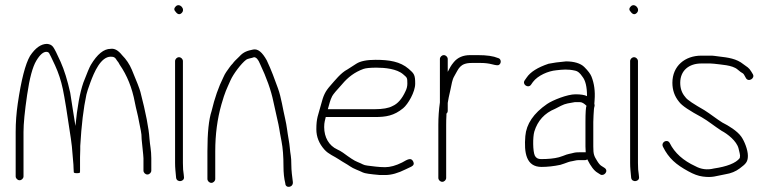

<svg xmlns="http://www.w3.org/2000/svg" viewBox="-20 -694 2953 735"><path d="M544.2 -26C552.1 -26 559.2 -33.1 559.2 -41V-88C559.2 -119.1 554 -138.2 552.2 -163C549.7 -202.6 538.2 -262.3 517.5 -342.2C514.3 -354.4 503.4 -382.6 484.7 -427C475.7 -448.3 463.2 -467 447.2 -483C432.5 -501.4 418.4 -509.4 403.2 -507C377.4 -507 352.2 -486.5 327.7 -445.5C322.7 -437.1 313.2 -414.6 299.2 -378C285.7 -339.2 275.6 -283.8 268.8 -212C265.6 -227.9 251.7 -322.5 248.8 -339C238.2 -386.6 226 -426 212.1 -457.2C198.2 -488.4 188.5 -507.5 183.2 -514.5C177.9 -521.5 170.1 -525.3 160 -526C137.1 -526 115.4 -510.7 95 -480C77 -449.1 61.3 -388.3 48 -297.5C42.7 -261.2 40 -225 40 -189V-19C40 -11.1 47.1 -4 55 -4C62.9 -4 70 -11.1 70 -19V-189C70 -220.3 74.6 -267.7 83.9 -331.1C93.1 -394.5 104.8 -438 118.9 -461.5C133 -485 146.2 -496.3 158.5 -495.5C162.8 -495.2 165.9 -493.5 168 -490.5C170.1 -487.5 177.7 -471.9 190.8 -443.7C203.8 -415.5 213.7 -385.3 220.5 -353.1C227.3 -320.9 237.5 -257.9 251.2 -164C254.4 -142 256.4 -123.8 257.2 -109.3C258.4 -87.4 261.6 -68.2 261.6 -50C262.1 -44.7 262.4 -39.7 262.4 -35C262.4 -32.3 266.4 -31 274.4 -31C282.4 -31 286.4 -32.3 286.4 -35V-36H285.6C286.1 -36.7 286.4 -37.3 286.4 -38V-92C286.4 -99.3 286.7 -109 287.2 -121V-135C291.7 -214.3 299.6 -280 310.8 -332C312.7 -340.7 317.7 -356.1 325.9 -378.3C340.4 -417.5 365.6 -477 404 -477C416 -477 421.1 -474.2 428 -462C431.7 -458 435.2 -452.7 438.4 -446C466.4 -405.7 485.8 -357.7 496.2 -302C501.3 -274.8 507.2 -257.8 512.6 -226.5C517.8 -196.6 522.2 -188.3 522.2 -161L528.2 -102C528.9 -96.7 529.2 -92 529.2 -88V-41C529.2 -33.1 536.3 -26 544.2 -26Z M650.2 -460V-70C650.2 -61.3 650.6 -52.4 651.4 -43.2L654.2 -13C657.3 6.1 687.3 1.7 684.2 -17L683.2 -27C681.2 -37 680.2 -51.3 680.2 -70V-460C680.2 -467.9 673.1 -475 665.2 -475C657.2 -475 650.2 -467.9 650.2 -460ZM652.9 -669.7C645.7 -662.6 645.5 -655.7 652.2 -649C660.2 -638.3 668 -636.8 675.7 -644.5C690.9 -659.7 667.4 -684.2 652.9 -669.7Z M789 6C796.9 6 804 -1.1 804 -9V-115C804 -179.2 811.9 -238.9 827.6 -294.1C841.8 -343.9 847.6 -352.8 862.1 -385.9C873.3 -411.5 904.2 -451.7 922 -465C929.3 -470.5 942.7 -470.9 952.4 -475C960.9 -475 968.7 -466.3 975.6 -449C1000 -397.4 1017.5 -349.3 1026.6 -304.7C1030.1 -287.2 1034.5 -267.7 1039.6 -246.2C1051.3 -196.5 1047.1 -206.7 1057.7 -153C1062.7 -127.6 1065.2 -95.6 1065.2 -57C1065.2 -32.3 1067.5 -10.7 1072.2 8C1072.2 28.3 1104 24.8 1101 2C1098.7 -15.8 1095.2 -40.7 1095.2 -64.2C1095.2 -78.9 1094.5 -90.1 1093.2 -97.7C1089.4 -119.4 1089.7 -135.4 1085 -160.2C1079.7 -189 1078.1 -212 1071.7 -239C1062.8 -276.4 1056.7 -321.1 1044.2 -355.5C1031.5 -390.5 1019.4 -424.4 1001.2 -463C983.8 -494.3 967.3 -508 949.2 -504.4C927.7 -500 912.2 -495.7 896 -477.4C883.5 -465.8 875 -457 871 -451C866.3 -446.3 862.2 -441.3 858.5 -436C849.5 -422.9 842.3 -415.1 835 -398C816.6 -361.1 801.6 -318.1 790 -269C779.3 -237 774 -185.7 774 -115V-9C774 -1.1 781.1 6 789 6Z M1235 -276C1240.2 -294 1243.8 -310.8 1251.6 -325.8C1255.4 -333 1268.2 -348.4 1290 -372C1312.1 -398.4 1337.7 -417.8 1371 -430C1380.1 -433.3 1396.9 -435 1421.4 -435C1453.4 -435 1499.3 -430.6 1523.4 -409.5C1538.2 -396.5 1539.4 -397.7 1539.4 -374C1539.4 -364 1537.1 -354.3 1532.4 -345C1519 -315.5 1502.3 -296.5 1482.4 -288C1468.4 -280 1444.3 -276 1415 -276ZM1227 -246H1415C1457.5 -246 1488.1 -250.8 1523.3 -279.7C1541.9 -295 1569.4 -341.8 1569.4 -373.7C1569.4 -407.2 1565.7 -412.1 1544.4 -430.5C1511.9 -458.5 1470.3 -465 1417.4 -465C1383.9 -465 1359.4 -460 1344.1 -450.1C1332.7 -442.7 1321.4 -435.4 1310 -428.2C1284.8 -415.3 1261.5 -385.2 1244.5 -366C1224.8 -343.7 1218.1 -329.4 1208.3 -291.5C1198.2 -252.3 1191 -243.6 1191 -199C1191 -170.4 1201.3 -144.5 1221.8 -121.5C1238.1 -103.2 1259.4 -96.2 1278 -83.5C1292.8 -73.4 1307 -66.4 1320.3 -57.1C1331.7 -48.6 1356.2 -40.4 1369.1 -33.8C1375.9 -30.3 1397.6 -27.1 1434.2 -24H1455.4C1478.1 -24 1504.1 -31.3 1533.4 -46L1554.4 -56C1563.9 -60.8 1566.3 -67.6 1561.4 -76.5C1553.3 -91.4 1541.3 -84.5 1519.4 -72C1495.4 -60 1473.7 -54 1454.2 -54C1428.8 -54 1405.6 -57.9 1387 -60C1369.4 -62 1369.3 -66.1 1348.7 -73.9C1336.4 -78.5 1319.1 -90.3 1293 -109.5C1285.7 -114.5 1278.3 -118.7 1271 -122C1239.3 -136.4 1221 -168.2 1221 -207.5C1221 -226.7 1224.5 -233.5 1227 -246Z M1664 -468V-302C1660 -274 1658 -245.3 1658 -216V-13C1658 -5.1 1665.1 2 1673 2C1680.9 2 1688 -5.1 1688 -13V-216C1688 -228.7 1688.3 -240.7 1689 -252V-259C1692.3 -261.7 1694 -265.3 1694 -270V-300C1695.7 -311.7 1699 -328 1704 -349C1709.8 -373.3 1709.9 -387.2 1720 -404C1735.6 -430 1739.7 -453 1786 -453H1820.5C1836.1 -453 1850.6 -451.3 1864 -447.8C1877.3 -444.3 1885.7 -443.3 1889 -445C1900.8 -450.9 1899.1 -469.8 1886 -472C1868.9 -479.3 1843.3 -483 1809.2 -483H1780C1753.2 -483 1732.3 -474.2 1717.5 -456.5C1704.8 -441.4 1702.7 -434.7 1694 -419V-468C1694 -475.9 1686.9 -483 1679 -483C1671.1 -483 1664 -475.9 1664 -468Z M2053 -55C2075 -55 2100.7 -57.7 2125.2 -63L2140.4 -68C2151.3 -71.7 2158.8 -75.5 2170.4 -77C2179.8 -78.2 2183.9 -81 2195.2 -81H2220.2C2222.9 -81 2225.6 -82 2228.2 -84C2241.6 -57.2 2254.6 -40.2 2267.2 -33L2278.2 -26C2292.2 -17.6 2312.5 -40.5 2293.2 -52L2282.2 -59C2277.6 -61.7 2272.2 -67.8 2266.2 -77.5C2254.1 -97 2251.2 -102.8 2251.2 -133V-227C2251.2 -241.9 2252.9 -264 2253.7 -276.5C2254.4 -286.1 2258.2 -288 2255.2 -297C2255.9 -301.7 2256.2 -306.3 2256.2 -311C2258.8 -344.5 2254.8 -374.5 2244.2 -401C2240.2 -411 2231.1 -423.2 2216.7 -437.5C2202.4 -451.8 2177.2 -459 2146.8 -459C2118.8 -456.5 2096.4 -453.5 2080 -450C2038.3 -436.1 2010.3 -418.4 1996 -397L1989 -387C1977 -371 2002.4 -354 2013 -370L2020 -380C2039.1 -405.4 2079 -422.3 2109.6 -425C2133.5 -427.6 2152.4 -430.1 2182 -423.5C2191.2 -421.9 2200.3 -414.4 2209.2 -401C2221.2 -386.6 2227.2 -361.6 2227.2 -326C2217.9 -330.7 2203.1 -333 2182.7 -333C2152.2 -333 2096 -310.8 2074.3 -295.9C2022.7 -260.4 1994.9 -219.5 1991 -173C1985.8 -109.9 1993.8 -55 2053 -55ZM2221.2 -227V-133C2221.2 -125 2221.6 -117.7 2222.2 -111H2196.5C2188.3 -111 2182.1 -110.5 2178.4 -109.5C2161.6 -104.7 2156.6 -106.1 2134.8 -97L2119.6 -92C2101.1 -87.1 2077.9 -85 2051 -85C2039.7 -85 2031.9 -89.3 2027.5 -98C2019.6 -113.8 2019.1 -169.3 2025.5 -190.5C2038.2 -232 2064.7 -261 2105 -277.5C2111.1 -280.5 2118.5 -284.3 2127.4 -289C2144.8 -298.1 2160.9 -299.5 2180.4 -303H2200.2C2207.6 -303 2215.9 -298.3 2225.2 -289C2222.6 -283.7 2221.2 -263 2221.2 -227Z M2392.2 -460V-70C2392.2 -61.3 2392.6 -52.4 2393.4 -43.2L2396.2 -13C2399.3 6.1 2429.3 1.7 2426.2 -17L2425.2 -27C2423.2 -37 2422.2 -51.3 2422.2 -70V-460C2422.2 -467.9 2415.1 -475 2407.2 -475C2399.2 -475 2392.2 -467.9 2392.2 -460ZM2394.9 -669.7C2387.7 -662.6 2387.5 -655.7 2394.2 -649C2402.2 -638.3 2410 -636.8 2417.7 -644.5C2432.9 -659.7 2409.4 -684.2 2394.9 -669.7Z M2554 -377C2554 -349.4 2562.3 -325.4 2579 -305C2589.9 -289.2 2621.6 -269.2 2666.4 -245C2692.6 -229.9 2711.6 -213.1 2742.3 -193.3C2764.9 -181.5 2800.2 -154.2 2807.3 -125.6C2811.1 -110.5 2813 -101.5 2813 -98.5C2813 -95.5 2812.7 -92.3 2812 -89C2797.3 -69.4 2761.6 -56.1 2712.8 -49C2687.5 -42.7 2663.8 -45.7 2641.6 -58C2595.8 -79 2562.8 -108.3 2544 -146C2535.1 -163.8 2508.9 -150.1 2518 -132C2540 -87.9 2567.7 -64.1 2614.9 -38.3C2635.1 -27.3 2652.2 -20.6 2670 -18.2C2708 -13.1 2719.6 -20.2 2756.9 -26.9C2778.2 -30.2 2796.6 -37.7 2811.9 -49.4C2833.6 -66 2843 -72.9 2843 -97.5C2843 -120.8 2829.6 -153.9 2817.9 -170.6C2802.5 -192.7 2768.8 -213.1 2745 -225C2724.7 -237.5 2698.6 -258.4 2676.8 -272C2637.7 -294.5 2610.1 -311.5 2603 -323C2590.3 -337.5 2584 -355.5 2584 -377C2584 -424 2617.4 -451 2664.8 -451H2699.2C2704 -451 2708.8 -450.7 2713.6 -450C2738.9 -446.5 2783.5 -445.4 2803.4 -428C2811.8 -420.7 2818.7 -415.7 2824 -413C2826 -411.7 2828 -409 2830 -405L2835 -396C2844.2 -377.6 2871.6 -393.9 2862 -410L2856 -420C2847.1 -435.2 2838.7 -438.5 2826 -448C2799.7 -469.5 2768 -473.7 2730.8 -478L2715.6 -480C2710.5 -480.7 2705.1 -481 2699.2 -481H2664.8C2602.2 -481 2554 -441.5 2554 -377Z"/></svg>

Font: MewTooHand
Style: Condensed
Weight: 400
Designer: Mew Too, Robert Jablonski
Version: Version 0.77